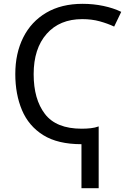

<svg xmlns="http://www.w3.org/2000/svg" viewBox="-20 -744 683 1004"><path d="M412 -724Q468 -724 520.5 -713Q573 -702 614 -682L577 -605Q543 -621 501.5 -632.5Q460 -644 410 -644Q292 -644 224 -567Q156 -490 156 -356Q156 -225 215 -148Q274 -71 407 -71Q432 -71 454.5 -73.5Q477 -76 496 -83V240H406V10Q282 10 206 -37.5Q130 -85 95 -168Q60 -251 60 -357Q60 -465 101.5 -548Q143 -631 222 -677.5Q301 -724 412 -724Z"/></svg>

Font: Noto IKEA Latin
Style: Regular
Weight: 400
Designer: Monotype Design Team
Foundry: Monotype Imaging Inc.
Version: Version 1.0